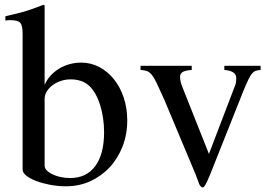

<svg xmlns="http://www.w3.org/2000/svg" viewBox="-20 -782 1155 817"><path d="M169.9 -420.9Q178.7 -441.4 194.3 -459Q210 -476.6 230.5 -489.3Q251 -502 275.4 -508.8Q299.8 -515.6 325.2 -515.6Q367.2 -515.6 402.8 -496.6Q438.5 -477.5 464.8 -444.8Q491.2 -412.1 506.3 -367.2Q521.5 -322.3 521.5 -270.5Q521.5 -210 501.5 -158.7Q481.4 -107.4 446.3 -69.8Q411.1 -32.2 363.8 -10.7Q316.4 10.7 260.7 10.7Q226.6 10.7 193.4 4.4Q160.2 -2 134.3 -11.7Q108.4 -21.5 92.3 -34.2Q76.2 -46.9 76.2 -60.5V-638.7Q76.2 -673.8 65.9 -685.1Q55.7 -696.3 22.5 -696.3Q16.6 -696.3 12.2 -695.8Q7.8 -695.3 2.9 -694.3V-712.9L36.1 -720.7Q75.2 -729.5 102.5 -738.8Q129.9 -748 165 -761.7L169.9 -758.8ZM169.9 -77.1Q169.9 -66.4 178.7 -57.1Q187.5 -47.9 202.6 -40.5Q217.8 -33.2 237.3 -28.8Q256.8 -24.4 278.3 -24.4Q347.7 -24.4 385.3 -75.2Q422.9 -126 422.9 -218.8Q422.9 -250 418.5 -279.8Q414.1 -309.6 405.8 -335.9Q397.5 -362.3 385.7 -382.8Q374 -403.3 360.4 -416Q343.8 -431.6 323.2 -438Q302.7 -444.3 280.3 -444.3Q258.8 -444.3 238.8 -437.5Q218.8 -430.7 203.6 -419.4Q188.5 -408.2 179.2 -393.1Q169.9 -377.9 169.9 -361.3Z M1088.9 -484.4Q1076.2 -483.4 1067.9 -480.5Q1059.6 -477.5 1052.2 -468.8Q1044.9 -460 1036.6 -442.9Q1028.3 -425.8 1016.6 -397.5L874 -39.1Q861.3 -8.8 854.5 3.4Q847.7 15.6 842.8 15.6Q837.9 15.6 832.5 9.3Q827.1 2.9 822.3 -13.7Q820.3 -17.6 818.4 -22.9Q816.4 -28.3 813.5 -37.1L679.7 -356.4Q660.2 -399.4 648.4 -424.8Q636.7 -450.2 626.5 -462.9Q616.2 -475.6 605.5 -479.5Q594.7 -483.4 578.1 -484.4V-502H795.9V-484.4Q768.6 -482.4 757.3 -475.6Q746.1 -468.8 746.1 -455.1Q746.1 -446.3 748.5 -435.1Q751 -423.8 755.9 -412.1L869.1 -127L979.5 -416Q983.4 -423.8 984.4 -432.6Q985.4 -441.4 985.4 -449.2Q985.4 -480.5 934.6 -484.4V-502H1088.9Z"/></svg>

Font: BabelStone Tibetan Slim
Style: Regular
Weight: 400
Designer: Christopher J. Fynn
Foundry: BabelStone
Version: Version 10.011 October 1, 2023